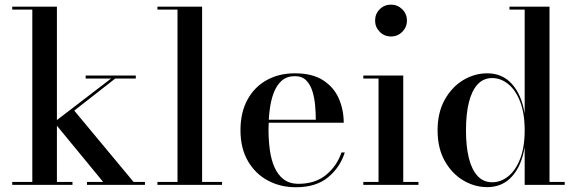

<svg xmlns="http://www.w3.org/2000/svg" viewBox="-20 -778 2428 808"><path d="M31.5 0V-12.5H116V-737.5H31.5V-750H219.5V-12.5H285V0ZM346 0V-12.5H414L207.5 -263.5L447.5 -447.5H340.5V-460H551.5V-447.5H465L292.5 -312.5L542 -12.5H590V0Z M830.5 -750V-12.5H914.5V0H642.5V-12.5H727V-737.5H642.5V-750Z M1225.5 10Q1159.5 10 1106.8 -18.5Q1054 -47 1023 -100.8Q992 -154.5 992 -230Q992 -305.5 1021.8 -359.2Q1051.5 -413 1103 -441.2Q1154.5 -469.5 1221 -469.5Q1294.5 -469.5 1339.8 -440.2Q1385 -411 1405.8 -363.5Q1426.5 -316 1426.5 -261.5H1059.5V-274H1309Q1309 -302 1306.2 -333.8Q1303.5 -365.5 1294.8 -393.8Q1286 -422 1268.5 -439.8Q1251 -457.5 1221 -457.5Q1187.5 -457.5 1166 -438.8Q1144.5 -420 1132.2 -388Q1120 -356 1115 -316Q1110 -276 1110 -233Q1110 -188.5 1115.5 -147.5Q1121 -106.5 1135 -74.5Q1149 -42.5 1173.5 -23.5Q1198 -4.5 1236.5 -4.5Q1307 -4.5 1352.8 -42.5Q1398.5 -80.5 1417 -136.5H1431Q1411.5 -74 1360.8 -32Q1310 10 1225.5 10Z M1625.5 -624.5Q1597.5 -624.5 1578 -644.2Q1558.5 -664 1558.5 -691.5Q1558.5 -719.5 1578 -739Q1597.5 -758.5 1625.5 -758.5Q1653 -758.5 1672.8 -739Q1692.5 -719.5 1692.5 -691.5Q1692.5 -664 1673 -644.2Q1653.5 -624.5 1625.5 -624.5ZM1677 -460V-12.5H1741V0H1509V-12.5H1573V-447.5H1509V-460Z M2030.5 9.5Q1977 9.5 1929.2 -19Q1881.5 -47.5 1851.5 -101Q1821.5 -154.5 1821.5 -229.5Q1821.5 -304.5 1851.5 -358.2Q1881.5 -412 1929.2 -440.8Q1977 -469.5 2030.5 -469.5Q2094 -469.5 2134.5 -424.5Q2175 -379.5 2188 -300V-737.5H2124V-750H2292.5V-12.5H2356.5V0H2188V-159Q2175 -80 2134.5 -35.2Q2094 9.5 2030.5 9.5ZM2051.5 -11Q2087.5 -11 2118.8 -36Q2150 -61 2169 -109.8Q2188 -158.5 2188 -229.5Q2188 -301 2169 -350Q2150 -399 2118.8 -424.2Q2087.5 -449.5 2051.5 -449.5Q2014.5 -449.5 1990 -423Q1965.5 -396.5 1953.2 -347.2Q1941 -298 1941 -229.5Q1941 -161.5 1953.2 -112.5Q1965.5 -63.5 1990 -37.2Q2014.5 -11 2051.5 -11Z"/></svg>

Font: Bodoni Moda 18pt Medium
Style: Regular
Weight: 500
Designer: Owen Earl
Foundry: indestructible type
Version: Version 2.004